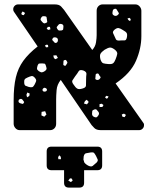

<svg xmlns="http://www.w3.org/2000/svg" viewBox="-20 -591 714 872"><path d="M69 0Q58 0 50 -9Q42 -18 42 -29V-136Q42 -197 52 -239.5Q62 -282 86 -315Q110 -348 151 -380L43 -538Q40 -542 40 -549Q40 -558 46.5 -564.5Q53 -571 62 -571H229Q249 -571 258 -561Q267 -551 271 -546L399 -364Q413 -379 416 -398.5Q419 -418 419 -431V-542Q419 -555 427 -563Q435 -571 446 -571H595Q606 -571 614 -562Q622 -553 622 -542V-427Q622 -371 597.5 -314.5Q573 -258 505 -212L631 -33Q634 -29 634 -26.5Q634 -24 634 -22Q634 -13 627.5 -6.5Q621 0 612 0H437Q418 0 408.5 -9.5Q399 -19 396 -23L256 -228Q239 -207 237 -181.5Q235 -156 235 -140V-29Q235 -16 227 -8Q219 0 208 0ZM514 -541Q511 -546 509 -549Q507 -552 501 -551Q495 -549 493.5 -546Q492 -543 491 -536Q490 -530 491.5 -526.5Q493 -523 499 -520Q509 -516 517 -525Q521 -529 519.5 -532Q518 -535 514 -541ZM94 -532 83 -539 77 -531 79 -524 88 -522ZM185 -517Q177 -518 173.5 -517Q170 -516 166 -509Q163 -503 165 -499.5Q167 -496 172 -491Q177 -486 180 -485Q183 -484 189 -487Q195 -489 194.5 -492.5Q194 -496 193 -503Q192 -509 191.5 -512.5Q191 -516 185 -517ZM574 -504 568 -510 559 -507 563 -500 571 -495ZM262 -481Q252 -485 246 -479Q241 -473 238.5 -469.5Q236 -466 240 -460Q244 -453 248.5 -452.5Q253 -452 261 -453Q267 -455 267 -459Q267 -463 268 -469Q269 -478 262 -481ZM207 -469H197L192 -460L200 -455L209 -458ZM539 -454Q527 -462 519 -463.5Q511 -465 500 -456Q490 -447 494 -439.5Q498 -432 503 -420Q506 -411 510.5 -408.5Q515 -406 524 -407Q537 -408 545 -407.5Q553 -407 556 -420Q559 -434 555.5 -440.5Q552 -447 539 -454ZM233 -421Q222 -423 219 -416Q216 -411 218 -408.5Q220 -406 224 -402Q227 -398 229.5 -396.5Q232 -395 237 -397Q244 -401 243 -411Q242 -419 233 -421ZM198 -387 191 -388 184 -384 189 -376 199 -377ZM502 -365Q488 -376 479 -375Q470 -374 455 -365Q441 -355 436.5 -347Q432 -339 436 -322Q441 -306 449.5 -303.5Q458 -301 474 -300Q488 -299 494 -304Q500 -309 505 -322Q511 -337 512.5 -346Q514 -355 502 -365ZM236 -340 222 -339 225 -327 232 -322 243 -328ZM284 -312Q282 -316 280 -318Q278 -320 273 -318Q269 -317 268.5 -314.5Q268 -312 268 -307Q268 -302 267.5 -298.5Q267 -295 272 -293Q277 -291 279 -294Q281 -297 284 -302Q288 -307 284 -312ZM188 -294Q186 -301 182 -302Q178 -303 171 -303Q163 -303 158.5 -302.5Q154 -302 151 -294Q148 -285 148 -279.5Q148 -274 156 -268Q165 -262 170.5 -262.5Q176 -263 185 -269Q192 -275 191.5 -280Q191 -285 188 -294ZM358 -271Q342 -276 337 -267Q332 -258 321 -244Q313 -233 309 -226Q305 -219 314 -207Q323 -193 331 -188.5Q339 -184 355 -189Q370 -193 370.5 -202.5Q371 -212 371 -228Q371 -244 372.5 -254.5Q374 -265 358 -271ZM431 -249Q429 -254 427 -256Q425 -258 420 -257Q415 -255 414.5 -252.5Q414 -250 414 -245Q414 -239 413 -235Q412 -231 417 -229Q427 -225 434 -234Q438 -239 436.5 -241.5Q435 -244 431 -249ZM138 -238Q130 -247 123 -245.5Q116 -244 105 -239Q95 -235 92 -230Q89 -225 90 -214Q91 -204 96 -201.5Q101 -199 111 -196Q120 -194 125.5 -195Q131 -196 136 -205Q142 -216 144 -222.5Q146 -229 138 -238ZM187 -191Q181 -194 177 -190Q171 -185 174 -179Q177 -174 184 -175Q192 -176 193 -182Q194 -188 187 -191ZM115 -166 104 -171 100 -160 103 -149 113 -155ZM473 -153 463 -156 457 -149 463 -143 469 -145ZM83 -137Q78 -144 71 -141Q64 -139 64 -131Q64 -125 72 -122Q78 -121 81 -119.5Q84 -118 87 -122Q91 -127 88.5 -129.5Q86 -132 83 -137ZM383 -128 374 -138 366 -132 361 -121 375 -117ZM442 -120 432 -118V-105H445L450 -114ZM427 -83Q422 -89 419 -92.5Q416 -96 409 -94Q400 -91 399 -86.5Q398 -82 398 -74Q398 -63 410 -59Q416 -57 419 -58.5Q422 -60 426 -66Q433 -75 427 -83ZM185 -86 169 -83 168 -67 181 -61 191 -71ZM552 -69 543 -75 533 -71 536 -61 546 -59ZM214 182Q192 182 192 160V97Q192 75 214 75H422Q444 75 444 97V160Q444 182 422 182H362V239Q362 261 340 261H293Q271 261 271 239V182ZM416 117Q411 108 407.5 104Q404 100 394 101Q380 104 371.5 105Q363 106 360 120Q359 129 359 135Q362 140 362 145Q366 153 380 161Q394 168 401 162.5Q408 157 419 147Q426 139 423.5 133Q421 127 416 117ZM256 121 249 114 244 123 245 132H257ZM306 220 298 219 290 229 302 236 310 229Z"/></svg>

Font: Rubik Moonrocks
Style: Regular
Weight: 400
Designer: Hubert and Fischer, NaN
Foundry: Hubert and Fischer, NaN
Version: Version 2.200